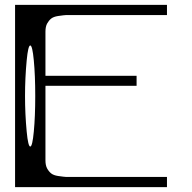

<svg xmlns="http://www.w3.org/2000/svg" viewBox="-20 -770 790 790"><path d="M89.8 -521.5Q83 -449.2 83 -375Q83 -300.8 89.8 -228.5Q95.7 -167 104.5 -167Q113.3 -167 119.1 -228.5Q125 -290 125 -375Q125 -460 119.1 -521.5Q113.3 -583 104.5 -583Q95.7 -583 89.8 -521.5ZM667 -750V-708H292H252Q246.1 -708 218.8 -704.1Q200.2 -701.2 190.4 -693.4Q180.7 -685.5 173.8 -672.9Q167 -660.2 167 -639.6V-458H542V-417H167V-110.4Q167 -89.8 173.8 -77.1Q180.7 -64.5 190.4 -56.6Q200.2 -48.8 218.8 -45.9Q246.1 -42 252 -42H292H667V0H42V-750H167Z"/></svg>

Font: okolaksMetalik
Style: bold
Weight: 700
Width: 7
Version: Version 0.6